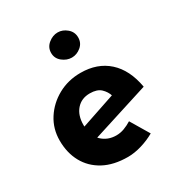

<svg xmlns="http://www.w3.org/2000/svg" viewBox="-164 -803 882 934"><g transform="rotate(-30 276.5 -336.0)"><path d="M287 12Q207 12 151.5 -18Q96 -48 67 -101Q38 -154 38 -223Q38 -289 72 -342Q106 -395 163 -426.5Q220 -458 290 -458Q384 -458 444.5 -403.5Q505 -349 523 -246L183 -138L152 -214L398 -297L369 -284Q361 -310 340.5 -329.5Q320 -349 279 -349Q232 -349 204 -317Q176 -285 176 -231Q176 -170 209 -138.5Q242 -107 290 -107Q313 -107 334.5 -115Q356 -123 377 -136L439 -32Q404 -12 363.5 0Q323 12 287 12ZM215 -613Q215 -644 239.5 -664Q264 -684 292 -684Q320 -684 343.5 -664Q367 -644 367 -613Q367 -582 343.5 -562.5Q320 -543 292 -543Q264 -543 239.5 -562.5Q215 -582 215 -613Z"/></g></svg>

Font: Reem Kufi Fun
Style: Bold
Weight: 700
Designer: Khaled Hosny
Version: Version 1.005